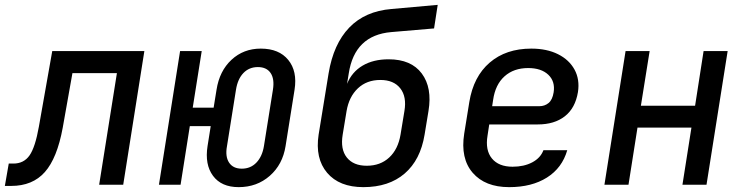

<svg xmlns="http://www.w3.org/2000/svg" viewBox="-41 -760 3061 790"><path d="M-21 5 -5 -87H14Q57 -87 80.5 -120.5Q104 -154 119 -239L174 -550H553L466 0H367L440 -459H257L217 -234Q194 -109 143.5 -52Q93 5 5 5Z M941 10Q870 10 835.5 -36.5Q801 -83 813 -159L826 -241H740L702 0H613L700 -550H789L752 -317H838L850 -391Q862 -468 911.5 -514Q961 -560 1032 -560Q1107 -560 1145 -513.5Q1183 -467 1171 -391L1134 -159Q1122 -83 1069 -36.5Q1016 10 941 10ZM954 -66Q990 -66 1014 -91Q1038 -116 1045 -159L1082 -391Q1089 -435 1072.5 -459.5Q1056 -484 1020 -484Q984 -484 960.5 -459.5Q937 -435 930 -391L893 -159Q885 -116 901.5 -91Q918 -66 954 -66Z M1454 10Q1355 10 1305 -49Q1255 -108 1270 -206L1311 -458Q1331 -579 1396 -646.5Q1461 -714 1570 -723L1760 -740L1745 -643L1569 -628Q1418 -615 1394 -458L1387 -415Q1407 -464 1451 -490Q1495 -516 1558 -516Q1651 -516 1694.5 -457.5Q1738 -399 1722 -303L1706 -206Q1689 -102 1624 -46Q1559 10 1454 10ZM1468 -78Q1524 -78 1560.5 -112Q1597 -146 1607 -206L1623 -303Q1633 -362 1606 -396.5Q1579 -431 1524 -431Q1468 -431 1431.5 -396.5Q1395 -362 1385 -303L1369 -206Q1359 -146 1386 -112Q1413 -78 1468 -78Z M2054 10Q1955 10 1904 -49Q1853 -108 1869 -210L1890 -340Q1907 -445 1974 -502.5Q2041 -560 2145 -560Q2209 -560 2255 -537Q2301 -514 2323 -473.5Q2345 -433 2337 -381Q2326 -315 2283 -281.5Q2240 -248 2172 -248H1972L1965 -202Q1955 -142 1983 -108Q2011 -74 2068 -74Q2115 -74 2149 -92Q2183 -110 2195 -142H2293Q2272 -69 2209.5 -29.5Q2147 10 2054 10ZM1984 -323H2178Q2200 -323 2216 -336Q2232 -349 2237 -380Q2244 -425 2215 -452.5Q2186 -480 2132 -480Q2073 -480 2035 -446Q1997 -412 1988 -349Z M2446 0 2533 -550H2632L2596 -325H2819L2854 -550H2953L2866 0H2767L2804 -235H2582L2545 0Z"/></svg>

Font: JetBrains Mono NL Medium
Style: Italic
Weight: 500
Italic angle: -9°
Monospace: yes
Designer: Philipp Nurullin, Konstantin Bulenkov
Foundry: JetBrains
Version: Version 2.305; ttfautohint (v1.8.4.7-5d5b)